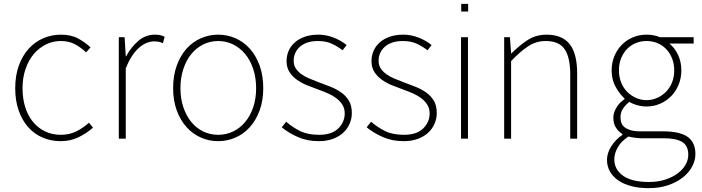

<svg xmlns="http://www.w3.org/2000/svg" viewBox="-20 -720 3643 997"><path d="M295 13Q346 13 388 -7.5Q430 -28 463 -57L442 -83Q414 -57 377.5 -38.5Q341 -20 296 -20Q251 -20 214.5 -37.5Q178 -55 151.5 -87Q125 -119 111 -163.5Q97 -208 97 -262Q97 -316 112.5 -361.5Q128 -407 155 -439Q182 -471 218 -489Q254 -507 296 -507Q338 -507 369.5 -490Q401 -473 427 -448L450 -474Q424 -499 387 -519.5Q350 -540 296 -540Q248 -540 205 -521.5Q162 -503 129.5 -467.5Q97 -432 78 -380Q59 -328 59 -262Q59 -197 77 -146Q95 -95 126.5 -59.5Q158 -24 201.5 -5.5Q245 13 295 13Z M627 -527H597V0H633V-364Q648 -403 666 -430Q684 -457 703.5 -473.5Q723 -490 742.5 -497.5Q762 -505 779 -505Q795 -505 804 -503Q813 -501 826 -496L835 -529Q821 -536 809.5 -538Q798 -540 784 -540Q736 -540 698.5 -508Q661 -476 635 -428H633Z M1113 13Q1160 13 1202.5 -5.5Q1245 -24 1277 -59.5Q1309 -95 1328 -146Q1347 -197 1347 -262Q1347 -328 1328 -380Q1309 -432 1277 -467.5Q1245 -503 1202.5 -521.5Q1160 -540 1113 -540Q1066 -540 1023.5 -521.5Q981 -503 949 -467.5Q917 -432 898 -380Q879 -328 879 -262Q879 -197 898 -146Q917 -95 949 -59.5Q981 -24 1023.5 -5.5Q1066 13 1113 13ZM1113 -20Q1071 -20 1035 -37.5Q999 -55 973 -87Q947 -119 932 -163.5Q917 -208 917 -262Q917 -316 932 -361.5Q947 -407 973 -439Q999 -471 1035 -489Q1071 -507 1113 -507Q1155 -507 1191 -489Q1227 -471 1253.5 -439Q1280 -407 1295 -361.5Q1310 -316 1310 -262Q1310 -208 1295 -163.5Q1280 -119 1253.5 -87Q1227 -55 1191 -37.5Q1155 -20 1113 -20Z M1635 13Q1677 13 1709 1Q1741 -11 1762.5 -31Q1784 -51 1795.5 -77.5Q1807 -104 1807 -133Q1807 -172 1791.5 -197.5Q1776 -223 1751 -240.5Q1726 -258 1695 -270Q1664 -282 1632 -294Q1608 -303 1585.5 -312.5Q1563 -322 1545 -335Q1527 -348 1516 -364.5Q1505 -381 1505 -405Q1505 -425 1512.5 -443Q1520 -461 1535.5 -475.5Q1551 -490 1574.5 -498.5Q1598 -507 1631 -507Q1673 -507 1703 -493Q1733 -479 1759 -459L1780 -486Q1751 -510 1712 -525Q1673 -540 1634 -540Q1593 -540 1562 -529Q1531 -518 1510 -499Q1489 -480 1478.5 -455Q1468 -430 1468 -403Q1468 -369 1483.5 -345.5Q1499 -322 1523 -305Q1547 -288 1577.5 -276Q1608 -264 1638 -253Q1661 -245 1684.5 -234.5Q1708 -224 1727 -209.5Q1746 -195 1758 -176Q1770 -157 1770 -131Q1770 -86 1736.5 -53Q1703 -20 1637 -20Q1578 -20 1538.5 -39.5Q1499 -59 1466 -88L1443 -59Q1478 -30 1526.5 -8.5Q1575 13 1635 13Z M2076 13Q2118 13 2150 1Q2182 -11 2203.5 -31Q2225 -51 2236.5 -77.5Q2248 -104 2248 -133Q2248 -172 2232.5 -197.5Q2217 -223 2192 -240.5Q2167 -258 2136 -270Q2105 -282 2073 -294Q2049 -303 2026.5 -312.5Q2004 -322 1986 -335Q1968 -348 1957 -364.5Q1946 -381 1946 -405Q1946 -425 1953.5 -443Q1961 -461 1976.5 -475.5Q1992 -490 2015.5 -498.5Q2039 -507 2072 -507Q2114 -507 2144 -493Q2174 -479 2200 -459L2221 -486Q2192 -510 2153 -525Q2114 -540 2075 -540Q2034 -540 2003 -529Q1972 -518 1951 -499Q1930 -480 1919.5 -455Q1909 -430 1909 -403Q1909 -369 1924.5 -345.5Q1940 -322 1964 -305Q1988 -288 2018.5 -276Q2049 -264 2079 -253Q2102 -245 2125.5 -234.5Q2149 -224 2168 -209.5Q2187 -195 2199 -176Q2211 -157 2211 -131Q2211 -86 2177.5 -53Q2144 -20 2078 -20Q2019 -20 1979.5 -39.5Q1940 -59 1907 -88L1884 -59Q1919 -30 1967.5 -8.5Q2016 13 2076 13Z M2375 -660H2411V-700H2375ZM2410 -527H2374V0H2410Z M2628 -527H2598V0H2634V-403Q2684 -455 2724.5 -481Q2765 -507 2814 -507Q2883 -507 2912 -464.5Q2941 -422 2941 -334V0H2977V-339Q2977 -442 2938 -491Q2899 -540 2818 -540Q2763 -540 2720.5 -512.5Q2678 -485 2636 -443H2634Z M3348 257Q3404 257 3448.5 242Q3493 227 3525 202Q3557 177 3574 145Q3591 113 3591 80Q3591 19 3550.5 -9.5Q3510 -38 3422 -38H3305Q3275 -38 3255 -44Q3235 -50 3223 -59.5Q3211 -69 3206.5 -82.5Q3202 -96 3202 -111Q3202 -138 3216 -157.5Q3230 -177 3248 -191Q3266 -180 3290 -173.5Q3314 -167 3337 -167Q3375 -167 3408 -181.5Q3441 -196 3465.5 -221Q3490 -246 3504 -280.5Q3518 -315 3518 -354Q3518 -399 3501 -435Q3484 -471 3456 -494H3582V-527H3406Q3395 -532 3377.5 -536Q3360 -540 3337 -540Q3299 -540 3266 -526Q3233 -512 3208.5 -487Q3184 -462 3170 -428Q3156 -394 3156 -354Q3156 -306 3177 -268.5Q3198 -231 3223 -209V-205Q3214 -199 3204 -190Q3194 -181 3185.5 -168.5Q3177 -156 3171 -141Q3165 -126 3165 -108Q3165 -78 3178.5 -57Q3192 -36 3212 -24V-20Q3175 6 3153.5 40.5Q3132 75 3132 110Q3132 143 3147 170Q3162 197 3190 216.5Q3218 236 3258 246.5Q3298 257 3348 257ZM3337 -200Q3309 -200 3283 -211.5Q3257 -223 3237 -243Q3217 -263 3205.5 -291.5Q3194 -320 3194 -354Q3194 -390 3205.5 -418Q3217 -446 3236.5 -466Q3256 -486 3282 -496.5Q3308 -507 3337 -507Q3367 -507 3393 -496.5Q3419 -486 3438.5 -466Q3458 -446 3469.5 -417.5Q3481 -389 3481 -354Q3481 -320 3469.5 -291.5Q3458 -263 3438 -243Q3418 -223 3392 -211.5Q3366 -200 3337 -200ZM3350 225Q3262 225 3216 193Q3170 161 3170 107Q3170 78 3187 46.5Q3204 15 3243 -11Q3265 -6 3283.5 -4Q3302 -2 3307 -2H3427Q3490 -2 3522 17Q3554 36 3554 84Q3554 110 3540 135Q3526 160 3499.5 180Q3473 200 3435 212.5Q3397 225 3350 225Z"/></svg>

Font: Spoqa Han Sans Neo Thin
Style: Regular
Weight: 100
Designer: [Spoqa Han Sans Neo] Dong-huui Kim  Younghwa Kang  Yujin Lee  [Noto Sans] Ryoko NISHIZUKA  (kana & ideographs); Paul D. 
Foundry: Spoqa (http://www.spoqa-han-sans.com)
Version: Version 1.100;hotconv 1.0.109;makeotfexe 2.5.65596